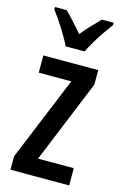

<svg xmlns="http://www.w3.org/2000/svg" viewBox="-118 -819 556 872"><g transform="rotate(15 160.0 -383.0)"><path d="M300 0H24V-63L187 -459H34V-540H292V-472L132 -81H300ZM121 -606Q106 -638 79.5 -680Q53 -722 28 -755V-766H83Q101 -749 122.5 -725Q144 -701 166 -676Q190 -705 207.5 -723.5Q225 -742 249 -766H304V-755Q289 -735 271 -709Q253 -683 237 -655.5Q221 -628 210 -606Z"/></g></svg>

Font: Noto Sans Ethiopic ExtraCondensed Medium
Style: Regular
Weight: 500
Width: 2
Designer: Monotype Design Team
Foundry: Monotype Imaging Inc.
Version: Version 2.102; ttfautohint (v1.8.4.7-5d5b)